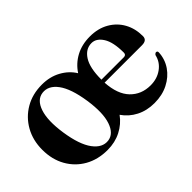

<svg xmlns="http://www.w3.org/2000/svg" viewBox="-75 -724 991 991"><g transform="rotate(-45 421.0 -228.0)"><path d="M265 -468Q323 -468 368.2 -443.2Q413.5 -418.5 439 -377Q467 -420 512 -444.2Q557 -468.5 615.5 -468.5Q675 -468.5 719 -443.2Q763 -418 787 -374.8Q811 -331.5 811 -276Q811 -246 774 -246H501Q506.5 -157 549.5 -112.5Q592.5 -68 659.5 -68Q708 -68 743.2 -93.8Q778.5 -119.5 787.5 -161.5Q794.5 -170 800 -169.5Q810 -169.5 809.5 -158Q807 -110.5 780.8 -72.2Q754.5 -34 710.2 -11.5Q666 11 609 11Q553.5 11 509.8 -11.5Q466 -34 438.5 -74Q410 -34.5 365.8 -11.8Q321.5 11 266.5 11Q196.5 11 143 -19.2Q89.5 -49.5 59 -103.5Q28.5 -157.5 28.5 -228.5Q28.5 -297.5 59 -351.8Q89.5 -406 142.8 -437Q196 -468 265 -468ZM597.5 -438.5Q554.5 -438.5 527.5 -396.5Q500.5 -354.5 500.5 -270V-268.5H663.5Q681 -268.5 681 -285.5Q681 -362 656.8 -400.2Q632.5 -438.5 597.5 -438.5ZM303 -21.5Q347.5 -27.5 367 -84.8Q386.5 -142 371.5 -243Q356 -345.5 320.5 -393.5Q285 -441.5 237.5 -435.5Q192 -429.5 172.8 -372.2Q153.5 -315 168.5 -214.5Q184 -112.5 220 -64Q256 -15.5 303 -21.5Z"/></g></svg>

Font: Fraunces 72pt S000 SemiBold
Style: Regular
Weight: 600
Version: Version 1.000; ttfautohint (v1.8.3)